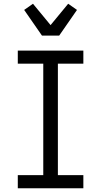

<svg xmlns="http://www.w3.org/2000/svg" viewBox="-20 -1005 540 1025"><path d="M75 0V-70H211V-665H75V-735H425V-665H289V-70H425V0ZM204 -815 109 -952 156 -985 250 -871 344 -985 391 -952 296 -815Z"/></svg>

Font: Iosevka Fixed
Style: Regular
Weight: 400
Monospace: yes
Designer: Belleve Invis
Foundry: Belleve Invis
Version: Version 33.2.4